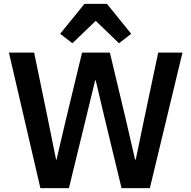

<svg xmlns="http://www.w3.org/2000/svg" viewBox="-20 -969 986 989"><path d="M353 -746.1 290 -794.9 415 -949.2H530.8L655.8 -794.9L592.8 -746.1L473.1 -861.8ZM188 0 25.9 -698.2H155.8L225.1 -362.8L269 -146H271L321.8 -362.8L402.8 -698.2H545.9L626 -362.8L675.8 -147H679.2L724.1 -362.8L794.9 -698.2H919.9L752 0H606L517.1 -368.2L473.1 -555.2H470.2L424.8 -368.2L335 0Z"/></svg>

Font: Anuphan SemiBold
Style: Bold
Weight: 600
Designer: Mike Abbink, Paul van der Laan, Pieter van Rosmalen, Mint Tantisuwanna
Foundry: Bold Monday; Cadson Demak
Version: Version 3.002;hotconv 1.0.109;makeotfexe 2.5.65596